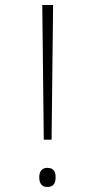

<svg xmlns="http://www.w3.org/2000/svg" viewBox="-20 -734 347 763"><path d="M154 -179H185L191 -714H148ZM136 -29C136 -7 145 9 168 9C193 9 201 -7 201 -29C201 -51 194 -67 168 -67C145 -67 136 -51 136 -29Z"/></svg>

Font: Noto Sans Gurmukhi Condensed ExtraLight
Style: Regular
Weight: 200
Width: 3
Designer: Jelle Bosma - Monotype Design Team
Foundry: Monotype Imaging Inc.
Version: Version 2.004